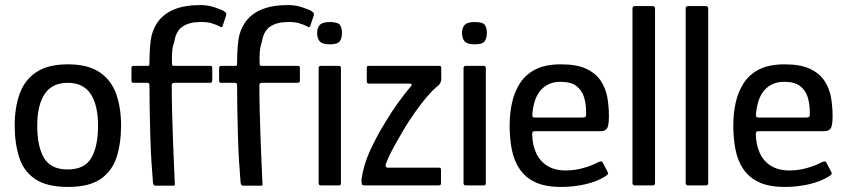

<svg xmlns="http://www.w3.org/2000/svg" viewBox="-20 -732 3340 758"><path d="M248 6Q165 6 119 -25Q73 -56 55.5 -111.5Q38 -167 38 -237Q38 -307 57.5 -361.5Q77 -416 123 -447Q169 -478 248 -478Q327 -478 373 -447Q419 -416 438.5 -361.5Q458 -307 458 -237Q458 -167 440.5 -112Q423 -57 377.5 -25.5Q332 6 248 6ZM247 -63Q314 -63 340.5 -108.5Q367 -154 367 -236Q367 -317 338 -361Q309 -405 247 -405Q186 -405 156.5 -361Q127 -317 127 -236Q127 -153 154 -108Q181 -63 247 -63Z M584 -10Q581 -44 578 -91Q575 -138 573.5 -191Q572 -244 571 -297Q570 -350 570 -395Q570 -405 562 -405H508Q503 -405 501 -407Q499 -409 499 -414V-462Q499 -468 501 -470Q503 -472 509 -472H563Q568 -472 569 -473.5Q570 -475 570 -482Q570 -533 575 -572.5Q580 -612 602 -644Q626 -678 668 -695Q710 -712 771 -712Q801 -712 826 -703.5Q851 -695 861 -690Q870 -684 872 -681Q874 -678 873 -672L860 -633Q858 -626 855.5 -625Q853 -624 848 -627Q836 -634 816 -640Q796 -646 769 -645Q729 -645 702 -628Q675 -611 668 -567Q661 -547 659.5 -525.5Q658 -504 659 -481Q659 -476 660.5 -474Q662 -472 667 -472H808Q814 -472 816 -470.5Q818 -469 818 -461V-415Q818 -409 815.5 -407Q813 -405 807 -405H668Q663 -405 660.5 -402.5Q658 -400 658 -395Q658 -345 659.5 -288Q661 -231 663 -176.5Q665 -122 667 -78.5Q669 -35 670 -10Q671 -3 670 -1Q669 1 664 1H593Q590 1 587.5 -1.5Q585 -4 584 -10Z M930 -10Q927 -44 924 -91Q921 -138 919.5 -191Q918 -244 917 -297Q916 -350 916 -395Q916 -405 908 -405H854Q849 -405 847 -407Q845 -409 845 -414V-462Q845 -468 847 -470Q849 -472 855 -472H909Q914 -472 915 -473.5Q916 -475 916 -482Q916 -533 921 -572.5Q926 -612 948 -644Q972 -678 1014 -695Q1056 -712 1117 -712Q1147 -712 1172 -703.5Q1197 -695 1207 -690Q1216 -684 1218 -681Q1220 -678 1219 -672L1206 -633Q1204 -626 1201.5 -625Q1199 -624 1194 -627Q1182 -634 1162 -640Q1142 -646 1115 -645Q1075 -645 1048 -628Q1021 -611 1014 -567Q1007 -547 1005.5 -525.5Q1004 -504 1005 -481Q1005 -476 1006.5 -474Q1008 -472 1013 -472H1154Q1160 -472 1162 -470.5Q1164 -469 1164 -461V-415Q1164 -409 1161.5 -407Q1159 -405 1153 -405H1014Q1009 -405 1006.5 -402.5Q1004 -400 1004 -395Q1004 -345 1005.5 -288Q1007 -231 1009 -176.5Q1011 -122 1013 -78.5Q1015 -35 1016 -10Q1017 -3 1016 -1Q1015 1 1010 1H939Q936 1 933.5 -1.5Q931 -4 930 -10ZM1330 -602Q1330 -580 1321 -568.5Q1312 -557 1282 -557Q1253 -557 1242.5 -568.5Q1232 -580 1232 -602Q1232 -622 1242.5 -633.5Q1253 -645 1282 -645Q1314 -645 1322 -633.5Q1330 -622 1330 -602ZM1326 -9Q1326 0 1318 0H1247Q1238 0 1238 -9V-463Q1238 -472 1247 -472H1318Q1326 -472 1326 -463Z M1407 -23Q1415 -81 1441.5 -138.5Q1468 -196 1504 -254Q1528 -294 1553.5 -329Q1579 -364 1602 -391Q1605 -395 1605.5 -397.5Q1606 -400 1599 -402H1438Q1433 -402 1430.5 -403.5Q1428 -405 1428 -411V-462Q1428 -470 1430.5 -471Q1433 -472 1439 -472H1711Q1720 -472 1721 -469.5Q1722 -467 1722 -459V-417Q1722 -412 1718 -404Q1714 -396 1705 -390Q1685 -373 1663 -347Q1641 -321 1620.5 -291.5Q1600 -262 1582 -234Q1557 -192 1535.5 -153Q1514 -114 1503 -84Q1502 -80 1503 -75Q1504 -70 1513 -70H1712Q1718 -70 1719.5 -68Q1721 -66 1721 -59V-9Q1721 -3 1718 -1.5Q1715 0 1708 0H1419Q1412 0 1409.5 -3.5Q1407 -7 1407 -23Z M1902 -602Q1902 -580 1893 -568.5Q1884 -557 1854 -557Q1825 -557 1814.5 -568.5Q1804 -580 1804 -602Q1804 -622 1814.5 -633.5Q1825 -645 1854 -645Q1886 -645 1894 -633.5Q1902 -622 1902 -602ZM1898 -9Q1898 0 1890 0H1819Q1810 0 1810 -9V-463Q1810 -472 1819 -472H1890Q1898 -472 1898 -463Z M1992 -237Q1992 -284 2001.5 -327Q2011 -370 2033.5 -404.5Q2056 -439 2095 -458.5Q2134 -478 2195 -478Q2258 -478 2295.5 -460Q2333 -442 2352.5 -412Q2372 -382 2378 -346Q2384 -310 2384 -274Q2384 -235 2376 -224.5Q2368 -214 2352 -214H2091Q2087 -214 2084 -212Q2081 -210 2081 -201Q2082 -160 2096.5 -128Q2111 -96 2140.5 -77.5Q2170 -59 2214 -59Q2248 -59 2282 -68.5Q2316 -78 2336 -89Q2346 -94 2351.5 -95Q2357 -96 2362 -85L2378 -55Q2382 -48 2380 -44.5Q2378 -41 2370 -36Q2337 -15 2290.5 -4.5Q2244 6 2196 6Q2133 6 2093.5 -12.5Q2054 -31 2031.5 -64.5Q2009 -98 2000.5 -142Q1992 -186 1992 -237ZM2294 -288Q2294 -322 2285.5 -349Q2277 -376 2255.5 -392.5Q2234 -409 2193 -409Q2163 -409 2142 -397.5Q2121 -386 2108.5 -368Q2096 -350 2090 -328.5Q2084 -307 2082 -287Q2081 -275 2082.5 -271.5Q2084 -268 2092 -268H2279Q2288 -268 2291.5 -271Q2295 -274 2294 -288Z M2477 -9V-699Q2477 -708 2487 -708H2556Q2566 -708 2566 -699V-9Q2566 0 2556 0H2487Q2477 0 2477 -9Z M2687 -9V-699Q2687 -708 2697 -708H2766Q2776 -708 2776 -699V-9Q2776 0 2766 0H2697Q2687 0 2687 -9Z M2875 -237Q2875 -284 2884.5 -327Q2894 -370 2916.5 -404.5Q2939 -439 2978 -458.5Q3017 -478 3078 -478Q3141 -478 3178.5 -460Q3216 -442 3235.5 -412Q3255 -382 3261 -346Q3267 -310 3267 -274Q3267 -235 3259 -224.5Q3251 -214 3235 -214H2974Q2970 -214 2967 -212Q2964 -210 2964 -201Q2965 -160 2979.5 -128Q2994 -96 3023.5 -77.5Q3053 -59 3097 -59Q3131 -59 3165 -68.5Q3199 -78 3219 -89Q3229 -94 3234.5 -95Q3240 -96 3245 -85L3261 -55Q3265 -48 3263 -44.5Q3261 -41 3253 -36Q3220 -15 3173.5 -4.5Q3127 6 3079 6Q3016 6 2976.5 -12.5Q2937 -31 2914.5 -64.5Q2892 -98 2883.5 -142Q2875 -186 2875 -237ZM3177 -288Q3177 -322 3168.5 -349Q3160 -376 3138.5 -392.5Q3117 -409 3076 -409Q3046 -409 3025 -397.5Q3004 -386 2991.5 -368Q2979 -350 2973 -328.5Q2967 -307 2965 -287Q2964 -275 2965.5 -271.5Q2967 -268 2975 -268H3162Q3171 -268 3174.5 -271Q3178 -274 3177 -288Z"/></svg>

Font: Glory Thin Medium
Style: Regular
Weight: 500
Version: Version 1.011